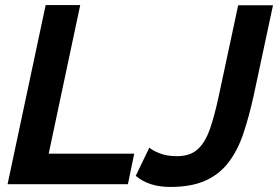

<svg xmlns="http://www.w3.org/2000/svg" viewBox="-20 -730 1102 761"><path d="M161 -710H298L173 -121H512L487 0H10ZM655 11Q570 11 518 -33L572 -145Q582 -135 611 -123Q640 -111 681 -111Q732 -111 762 -137Q792 -163 811 -216Q830 -269 847 -349L924 -709H1062L985 -349Q967 -268 945 -202Q923 -136 887 -88Q851 -40 795 -14.5Q739 11 655 11Z"/></svg>

Font: Raleway
Style: Bold Italic
Weight: 700
Italic angle: -12°
Designer: Matt McInerney, Pablo Impallari, Rodrigo Fuenzalida
Foundry: Matt McInerney, Pablo Impallari, Rodrigo Fuenzalida
Version: Version 4.101;RELEASE